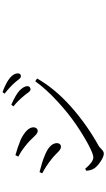

<svg xmlns="http://www.w3.org/2000/svg" viewBox="324 -1163 852 1540"><g transform="rotate(-90 750.0 -393.0)"><path d="M803.7 -574.2Q798.8 -574.2 794.9 -576.2Q791 -578.1 786.1 -583Q781.2 -587.9 778.3 -591.8Q775.4 -595.7 768.6 -605Q761.7 -614.3 757.8 -619.1Q709 -678.7 667 -710.9L679.7 -728.5Q763.7 -691.4 794.9 -661.1Q829.1 -626 829.1 -599.6Q829.1 -587.9 821.8 -581.1Q814.5 -574.2 803.7 -574.2ZM908.2 -651.4Q901.4 -651.4 895 -656.2Q888.7 -661.1 877 -676.3Q865.2 -691.4 859.4 -698.2Q821.3 -741.2 768.6 -782.2L781.2 -798.8Q858.4 -770.5 896.5 -738.3Q931.6 -707 931.6 -676.8Q931.6 -651.4 908.2 -651.4ZM369.1 -599.6Q314.5 -646.5 263.7 -671.9L275.4 -695.3Q331.1 -680.7 401.4 -652.3Q499 -603.5 499 -549.8Q499 -536.1 490.7 -526.4Q482.4 -516.6 469.7 -516.6Q457 -516.6 444.3 -526.9Q431.6 -537.1 410.2 -560.1Q388.7 -583 369.1 -599.6ZM257.8 -70.3Q284.2 -70.3 357.4 -108.9Q430.7 -147.5 520.5 -208.5Q610.4 -269.5 707.5 -358.9Q804.7 -448.2 868.2 -536.1L890.6 -521.5Q808.6 -377.9 664.1 -249.5Q519.5 -121.1 344.7 -24.4Q341.8 -22.5 322.8 -4.4Q303.7 13.7 288.1 13.7Q264.6 13.7 227.1 -10.7Q189.5 -35.2 171.9 -59.6Q153.3 -84 150.4 -127L166 -135.7Q221.7 -70.3 257.8 -70.3ZM139.6 -502Q181.6 -491.2 212.4 -481.9Q243.2 -472.7 284.7 -455.1Q326.2 -437.5 349.1 -413.6Q372.1 -389.6 372.1 -361.3Q372.1 -348.6 364.3 -339.4Q356.4 -330.1 342.8 -330.1Q329.1 -330.1 316.9 -339.4Q304.7 -348.6 284.2 -369.6Q263.7 -390.6 244.1 -405.3Q190.4 -448.2 129.9 -480.5Z"/></g></svg>

Font: Bpmf Zihi Serif Regular
Style: Regular
Weight: 400
Foundry: But Ko
Version: Version 1.320